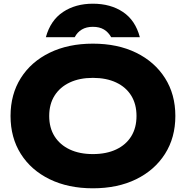

<svg xmlns="http://www.w3.org/2000/svg" viewBox="-20 -1002 1005 1038"><path d="M482 16Q349 16 248.5 -33Q148 -82 92.5 -170Q37 -258 37 -375Q37 -492 92.5 -580Q148 -668 248.5 -717Q349 -766 482 -766Q616 -766 716 -717Q816 -668 872 -580Q928 -492 928 -375Q928 -258 872 -170Q816 -82 716 -33Q616 16 482 16ZM482 -169Q555 -169 608 -194Q661 -219 689.5 -265Q718 -311 718 -375Q718 -439 689.5 -485Q661 -531 608 -556Q555 -581 482 -581Q410 -581 357 -556Q304 -531 275 -485Q246 -439 246 -375Q246 -311 275 -265Q304 -219 357 -194Q410 -169 482 -169ZM736 -801H581Q566 -828 542 -842.5Q518 -857 482 -857Q447 -857 422.5 -842.5Q398 -828 384 -801H228Q253 -892 320.5 -937Q388 -982 482 -982Q578 -982 645 -937Q712 -892 736 -801Z"/></svg>

Font: Unbounded
Style: Bold
Weight: 700
Designer: Luke Prowse, Jean-Baptiste Morizot, Fátima Lázaro, Florian Runge
Foundry: NaN
Version: Version 1.700